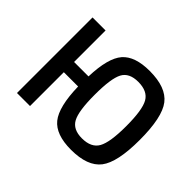

<svg xmlns="http://www.w3.org/2000/svg" viewBox="-113 -683 875 875"><g transform="rotate(45 325.0 -245.0)"><path d="M417 -499Q523 -499 565 -444.5Q607 -390 607 -244Q607 -100 565 -45.5Q523 9 417 9Q319 9 279 -40.5Q239 -90 236 -218H144V0H60V-487H144V-284H237Q241 -406 281.5 -452.5Q322 -499 417 -499ZM415 -63Q475 -63 497 -102Q519 -141 519 -245Q519 -350 497 -388.5Q475 -427 415 -427Q357 -427 336.5 -388.5Q316 -350 316 -245Q316 -140 337 -101.5Q358 -63 415 -63Z"/></g></svg>

Font: exo2condensed_r
Style: Regular
Weight: 400
Width: 3
Designer: Natanael Gama
Version: Version 1.001;PS 001.001;hotconv 1.0.70;makeotf.lib2.5.58329